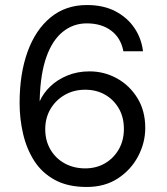

<svg xmlns="http://www.w3.org/2000/svg" viewBox="-20 -732 664 764"><path d="M325 12Q250 12 198.5 -16Q147 -44 116.5 -91.5Q86 -139 72 -199Q58 -259 58 -322Q58 -438 89.5 -525.5Q121 -613 181 -662.5Q241 -712 326 -712Q392 -712 439.5 -687Q487 -662 515 -620.5Q543 -579 549 -528H471Q461 -581 422.5 -610Q384 -639 325 -639Q272 -639 230.5 -606Q189 -573 165 -506.5Q141 -440 138 -337Q138 -335 138 -333Q138 -331 138 -329Q152 -361 180 -388Q208 -415 248 -431.5Q288 -448 336 -448Q395 -448 445.5 -420Q496 -392 527 -341.5Q558 -291 558 -223Q558 -164 529.5 -110Q501 -56 449 -22Q397 12 325 12ZM319 -62Q363 -62 397.5 -82Q432 -102 452.5 -137.5Q473 -173 473 -219Q473 -266 452.5 -301Q432 -336 397.5 -355.5Q363 -375 319 -375Q274 -375 238 -354.5Q202 -334 181 -298.5Q160 -263 160 -218Q160 -172 181 -136.5Q202 -101 238 -81.5Q274 -62 319 -62Z"/></svg>

Font: DM Sans 9pt
Style: Regular
Weight: 400
Designer: Colophon Foundry, Jonny Pinhorn
Foundry: Colophon Foundry
Version: Version 4.004;gftools[0.9.30]